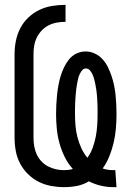

<svg xmlns="http://www.w3.org/2000/svg" viewBox="-20 -763 540 791"><path d="M447 8Q421 8 395.5 2Q370 -4 346 -16Q323 -2 297 3Q271 8 244 8Q217 8 190 3Q163 -2 138.5 -14.5Q114 -27 94.5 -46.5Q75 -66 62.5 -90Q50 -114 45 -141Q40 -168 40 -195V-540Q40 -568 45.5 -595Q51 -622 63.5 -646.5Q76 -671 96.5 -690.5Q117 -710 142 -722Q167 -734 194.5 -738.5Q222 -743 250 -743V-673Q232 -673 214.5 -670Q197 -667 181 -659Q165 -651 152.5 -638Q140 -625 132 -609Q124 -593 121 -575.5Q118 -558 118 -540V-195Q118 -178 121 -160.5Q124 -143 131 -127.5Q138 -112 150 -99Q162 -86 177 -78Q192 -70 209 -66Q226 -62 243 -62Q253 -62 262 -63Q271 -64 280 -67Q260 -89 246.5 -116.5Q233 -144 225 -173Q217 -202 214 -232.5Q211 -263 211 -293Q211 -313 212 -332.5Q213 -352 215 -371.5Q217 -391 220.5 -410.5Q224 -430 229.5 -448.5Q235 -467 243.5 -485Q252 -503 264.5 -518.5Q277 -534 295 -542.5Q313 -551 333 -551Q352 -551 370.5 -542.5Q389 -534 402.5 -519Q416 -504 424.5 -486.5Q433 -469 439.5 -450Q446 -431 450 -411.5Q454 -392 456 -372.5Q458 -353 459 -333Q460 -313 460 -293Q460 -264 457.5 -234.5Q455 -205 448.5 -176.5Q442 -148 431 -120.5Q420 -93 403 -69Q414 -65 425.5 -63.5Q437 -62 448 -62Q450 -62 452 -62Q454 -62 455 -62L460 8Q457 8 453.5 8Q450 8 447 8ZM340 -113Q354 -132 362 -154.5Q370 -177 374.5 -200Q379 -223 380.5 -246.5Q382 -270 382 -293Q382 -303 382 -313.5Q382 -324 381.5 -334Q381 -344 380.5 -354.5Q380 -365 379 -375Q378 -385 376.5 -395Q375 -405 373 -415Q371 -425 368.5 -435Q366 -445 362 -454.5Q358 -464 351 -472.5Q344 -481 334 -481Q324 -481 317.5 -472.5Q311 -464 307 -454.5Q303 -445 301 -435Q299 -425 297 -415Q295 -405 294 -395Q293 -385 292 -374.5Q291 -364 290.5 -354Q290 -344 289.5 -334Q289 -324 289 -313.5Q289 -303 289 -293Q289 -269 291 -245Q293 -221 299 -198Q305 -175 315 -153Q325 -131 340 -113Z"/></svg>

Font: Iosevka SS04
Style: Regular
Weight: 400
Monospace: yes
Designer: Belleve Invis
Foundry: Belleve Invis
Version: Version 19.0.0; ttfautohint (v1.8.4)